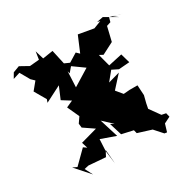

<svg xmlns="http://www.w3.org/2000/svg" viewBox="-209 -1109 1363 1376"><g transform="rotate(-30 472.0 -420.5)"><path d="M904 -825 803 -883 751 -873 773 -867 711 -843 586 -865 532 -737 508 -760 415 -703 521 -627 385 -543 391 -673 396 -652 447 -712 396 -735 370 -853 285 -840 264 -911 254 -847 176 -840 106 -879 53 -859 29 -818 86 -836 131 -757 158 -731 107 -669 162 -574 153 -549 286 -617 244 -518 313 -475 258 -450 303 -352 272 -307 276 -273 361 -215 224 -177 239 -128 213 -146 109 -43 74 -59 179 59 146 -5 182 -13 321 -2 345 -47 355 70 341 -38 346 -137 467 -94 419 -248 495 -177 465 -194 497 -90 591 -69 598 -41 710 -6 769 60 789 63 808 0 860 -26 852 -59 817 -66 756 -151 764 -192 779 -251 774 -335H709L658 -331L615 -383L704 -481L608 -454L667 -526L717 -501L806 -508L784 -585L670 -560L643 -662L673 -646L770 -696L798 -813L832 -824L842 -860L942 -832L865 -854Z"/></g></svg>

Font: Hussar Lance
Style: Regular
Weight: 700
Foundry: Cannot Into Space Fonts, PlusOne Fonts
Version: Version 2.27